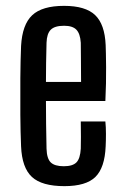

<svg xmlns="http://www.w3.org/2000/svg" viewBox="-20 -628 422 656"><path d="M256 -213H340Q342 -194 342 -170.5Q342 -147 341 -128Q338 -55 306 -23.5Q274 8 200 8Q123 8 89 -23.5Q55 -55 52 -128Q50 -174 49.5 -236Q49 -298 49.5 -360.5Q50 -423 52 -471Q56 -544 90 -576Q124 -608 199 -608Q272 -608 305 -576.5Q338 -545 341 -474Q342 -452 342.5 -398.5Q343 -345 340 -283H137Q137 -244 137.5 -204Q138 -164 139 -120Q140 -86 153.5 -73Q167 -60 198 -60Q228 -60 241 -73Q254 -86 256 -120Q257 -154 256 -213ZM199 -540Q167 -540 153.5 -526.5Q140 -513 139 -482Q138 -445 137.5 -412.5Q137 -380 137 -348H257Q257 -394 256.5 -430Q256 -466 256 -482Q254 -513 241 -526.5Q228 -540 199 -540Z"/></svg>

Font: Big Shoulders Display SemiBold
Style: Regular
Weight: 600
Designer: Patric King
Foundry: XO Type Co
Version: Version 1.000; ttfautohint (v1.8.2)